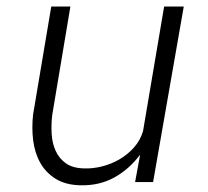

<svg xmlns="http://www.w3.org/2000/svg" viewBox="-20 -548 627 578"><path d="M401.9 -82.5Q368.7 -38.1 323.5 -13.4Q278.3 11.2 222.2 9.8Q177.2 8.8 147.5 -9.8Q117.7 -28.3 101.1 -58.1Q84.5 -87.9 79.8 -125.7Q75.2 -163.6 79.6 -203.1L134.3 -528.3H191.9L137.2 -201.7Q133.8 -173.3 135.5 -145Q137.2 -116.7 147.5 -94Q157.7 -71.3 178 -56.6Q198.2 -42 232.4 -41Q259.3 -40 287.4 -47.1Q315.4 -54.2 340.1 -68.6Q364.7 -83 383.5 -104.2Q402.3 -125.5 410.6 -153.3L474.1 -528.3H533.2L440.9 0H386.7Z"/></svg>

Font: Roboto Mono Light
Style: Italic
Weight: 300
Designer: Google
Version: Version 2.000985; 2015; ttfautohint (v1.3)